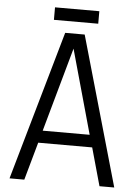

<svg xmlns="http://www.w3.org/2000/svg" viewBox="-60 -964 732 1010"><g transform="rotate(5 305.5 -458.5)"><path d="M423 -851ZM423 -851H189V-917H423ZM582 0H504L448 -200H163L107 0H29L254 -788H357ZM429 -265 305 -709 181 -265Z"/></g></svg>

Font: Tanohe Sans
Style: Regular
Weight: 400
Designer: Village Type and Design LLC & Cristiano Sobral
Foundry: Cooper Hewitt Smithsonian Design Museum
Version: Version 1.00;September 29, 2021;FontCreator 13.0.0.2655 64-b